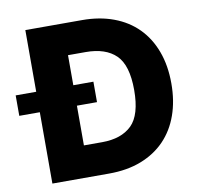

<svg xmlns="http://www.w3.org/2000/svg" viewBox="-122 -812 933 896"><g transform="rotate(-10 344.0 -363.5)"><path d="M55 -435V-727.3H323.5Q406.6 -727.3 473.2 -702.4Q539.8 -677.6 586.3 -630.7Q632.8 -583.8 657.8 -516.5Q682.9 -449.2 682.9 -364Q682.9 -281.6 659.1 -214.5Q635.3 -147.4 589.5 -99.8Q543.7 -52.2 476.9 -26.1Q410.2 0 323.9 0H55V-338.1H-42.3V-435ZM230.8 -577.4V-435H326V-338.1H230.8V-149.9H317.1Q408.7 -149.9 458.1 -198.2Q506.7 -246.1 506.7 -364Q506.7 -481.5 457.7 -529.5Q408.7 -577.4 314.6 -577.4Z"/></g></svg>

Font: Inter P Extra Bold
Style: Regular
Weight: 800
Designer: Rasmus Andersson
Foundry: rsms
Version: Version 3.018;git-588b23468